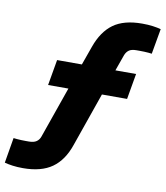

<svg xmlns="http://www.w3.org/2000/svg" viewBox="-140 -750 875 1015"><g transform="rotate(10 297.5 -243.0)"><path d="M52 188Q21 188 -4 184.5Q-29 181 -47 176L-24 40Q-18 41 -6.5 42Q5 43 17.5 43.5Q30 44 41.5 44Q53 44 59 44Q85 44 99.5 34Q114 24 120 6L216 -268H107L131 -406H264L300 -507Q330 -592 386.5 -633Q443 -674 541 -674Q573 -674 598.5 -670.5Q624 -667 642 -662L618 -526Q612 -527 601 -528Q590 -529 577.5 -529.5Q565 -530 553 -530Q541 -530 535 -530Q509 -530 495.5 -520.5Q482 -511 475 -493L444 -406H555L531 -268H396L295 21Q266 106 208 147Q150 188 52 188Z"/></g></svg>

Font: Celebes Black
Style: Italic
Weight: 900
Italic angle: -10°
Designer: Anugrah Pasau
Foundry: Lafontype
Version: Version 1.000; ttfautohint (v1.8.4)